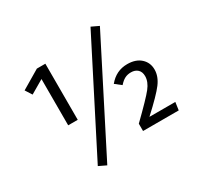

<svg xmlns="http://www.w3.org/2000/svg" viewBox="-171 -953 1271 1233"><g transform="rotate(-30 464.0 -336.5)"><path d="M640.1 -749 694.8 -723.1 288.1 76.2 232.9 49.8ZM270 -688V-272H199.2V-615.2L100.1 -557.1L68.8 -606L207 -688ZM723.1 -422.9Q786.1 -422.9 822.5 -389.9Q858.9 -356.9 858.9 -305.2Q858.9 -254.4 822 -205.3Q785.2 -156.2 678.2 -58.1H870.1L861.8 0H597.2V-54.2Q717.3 -170.9 751.2 -213.9Q785.2 -256.8 785.2 -298.8Q785.2 -330.6 766.8 -347.9Q748.5 -365.2 717.8 -365.2Q691.4 -365.2 671.4 -354.7Q651.4 -344.2 630.9 -320.8L585.9 -356Q640.6 -422.9 723.1 -422.9Z"/></g></svg>

Font: Fira Sans Book
Style: Regular
Weight: 350
Designer: Carrois Corporate & Edenspiekermann AG
Foundry: Carrois Corporate GbR & Edenspiekermann AG
Version: Version 4.203;PS 004.203;hotconv 1.0.88;makeotf.lib2.5.64775